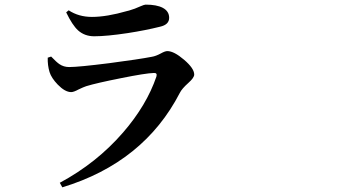

<svg xmlns="http://www.w3.org/2000/svg" viewBox="-20 -761 1540 823"><path d="M247.1 42 236.3 22.5Q394.5 -62.5 507.8 -193.4Q608.4 -309.6 650.4 -432.6Q655.3 -449.2 639.6 -448.2Q604.5 -447.3 498 -425.8Q394.5 -405.3 349.6 -391.6Q337.9 -387.7 317.4 -377.9Q295.9 -366.2 285.2 -366.2Q258.8 -366.2 227.5 -398.4Q200.2 -426.8 192.4 -452.1Q183.6 -481.4 184.6 -513.7L199.2 -518.6Q222.7 -494.1 234.4 -486.3Q252.9 -473.6 276.4 -473.6Q316.4 -473.6 448.2 -490.2Q575.2 -506.8 630.9 -517.6Q648.4 -520.5 669.9 -532.2Q687.5 -542 697.3 -542Q725.6 -542 769 -504.9Q812.5 -467.8 812.5 -441.4Q812.5 -427.7 787.1 -405.3Q759.8 -380.9 751 -363.3Q596.7 -64.5 247.1 42ZM383.8 -605.5Q342.8 -605.5 314.5 -630.9Q290 -653.3 263.7 -708L274.4 -716.8Q317.4 -688.5 374 -688.5Q437.5 -688.5 525.4 -713.9Q530.3 -714.8 533.2 -715.8Q557.6 -722.7 583 -734.4Q598.6 -741.2 604.5 -741.2Q651.4 -741.2 677.7 -727.5Q705.1 -712.9 705.1 -684.6Q705.1 -655.3 666 -646.5Q603.5 -630.9 527.3 -619.1Q437.5 -605.5 383.8 -605.5Z"/></svg>

Font: Bpmf GenRyu Min B
Style: B
Weight: 700
Foundry: But Ko
Version: Version 1.320